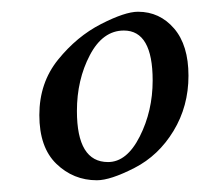

<svg xmlns="http://www.w3.org/2000/svg" viewBox="-20 -756 381 327"><path d="M145 -449Q105 -449 76 -477Q47 -505 47 -560Q47 -615 79 -654.5Q111 -694 152 -715Q193 -736 215 -736Q252 -736 276.5 -707.5Q301 -679 301 -627Q301 -575 275.5 -533Q250 -491 209 -470Q168 -449 145 -449ZM240 -619Q240 -704 191 -704Q155 -704 133 -662Q111 -620 111 -567Q111 -480 164 -480Q196 -480 218 -523.5Q240 -567 240 -619Z"/></svg>

Font: Rosarivo
Style: Italic
Weight: 400
Version: Version 1.003